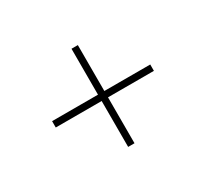

<svg xmlns="http://www.w3.org/2000/svg" viewBox="-82 -632 618 576"><g transform="rotate(-30 227.0 -344.0)"><path d="M397 -333H238V-174H216V-333H57V-355H216V-514H238V-355H397Z"/></g></svg>

Font: Libre Caslon Display
Style: Regular
Weight: 400
Designer: Pablo Impallari, Rodrigo Fuenzalida
Foundry: Pablo Impallari, Rodrigo Fuenzalida
Version: Version 1.100; ttfautohint (v1.6) -l 8 -r 50 -G 200 -x 14 -D